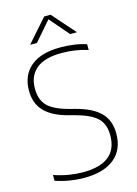

<svg xmlns="http://www.w3.org/2000/svg" viewBox="-139 -1018 783 1100"><g transform="rotate(-15 252.5 -467.5)"><path d="M219 9Q180.5 9 136.2 2Q92 -5 50.5 -19.5V-53.5Q97 -38 139.8 -31Q182.5 -24 221 -24Q426.5 -24 426.5 -188.5Q426.5 -257.5 386.8 -293.5Q347 -329.5 257 -353L226 -361Q133.5 -385 88 -432Q42.5 -479 42.5 -556Q42.5 -645.5 102.8 -697.2Q163 -749 280.5 -749Q319 -749 359.2 -743.5Q399.5 -738 433.5 -726.5V-692.5Q394 -705 355.8 -710.5Q317.5 -716 278.5 -716Q178.5 -716 128.5 -675Q78.5 -634 78.5 -558Q78.5 -491 115 -454.5Q151.5 -418 238.5 -395L269.5 -387Q369.5 -361.5 416 -314.5Q462.5 -267.5 462.5 -190Q462.5 -93.5 399.2 -42.2Q336 9 219 9ZM117 -808 237 -944H275L395 -808H354.5L256 -922L157.5 -808Z"/></g></svg>

Font: Encode Sans Th
Style: Regular
Weight: 100
Designer: Multiple Designers
Foundry: Impallari Type
Version: Version 3.002; ttfautohint (v1.8.3) -l 8 -r 50 -G 200 -x 14 